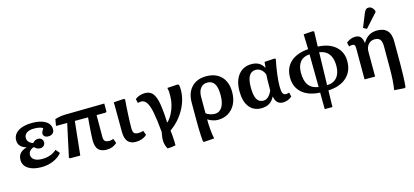

<svg xmlns="http://www.w3.org/2000/svg" viewBox="-77 -1437 4921 2284"><g transform="rotate(-15 2383.0 -294.5)"><path d="M268 14Q164 14 104.5 -25.5Q45 -65 45 -134Q45 -228 152 -259V-261Q56 -289 56 -371Q56 -442 119 -483Q182 -524 292 -524Q395 -524 454.5 -487.5Q514 -451 514 -388Q514 -355 494 -337Q474 -319 440 -319Q412 -319 395 -332.5Q378 -346 378 -369Q378 -388 405 -430Q368 -453 297 -453Q239 -453 206.5 -430.5Q174 -408 174 -369Q174 -341 192.5 -320Q211 -299 243 -289Q275 -323 310 -323Q337 -323 354 -307Q371 -291 371 -266Q371 -240 353.5 -223.5Q336 -207 310 -207Q268 -207 239 -241Q206 -231 188 -210.5Q170 -190 170 -163Q170 -123 204 -100.5Q238 -78 300 -78Q407 -78 479 -142L520 -93Q481 -44 413.5 -15Q346 14 268 14Z M1071 14Q1001 14 968 -22Q935 -58 935 -135Q935 -155 936.5 -189Q938 -223 941 -263.5Q944 -304 947 -343.5Q950 -383 953 -415H790L746 0H623L608 -8L696 -415H558L572 -496Q586 -501 608.5 -506Q631 -511 653.5 -514Q676 -517 692 -517L1182 -524V-423L1167 -415H1058Q1058 -352 1057.5 -283.5Q1057 -215 1057 -147Q1057 -109 1073 -94Q1089 -79 1129 -79Q1148 -79 1177 -90L1197 -34Q1145 14 1071 14Z M1430 14Q1363 14 1330 -25Q1297 -64 1297 -147Q1297 -178 1297 -228.5Q1297 -279 1296.5 -334Q1296 -389 1296 -436Q1296 -483 1295 -509L1420 -517L1434 -509Q1430 -465 1427 -414Q1424 -363 1421.5 -313.5Q1419 -264 1418 -223Q1417 -182 1417 -158Q1417 -113 1431.5 -96.5Q1446 -80 1485 -80Q1524 -80 1545 -91L1565 -36Q1542 -13 1506 0.5Q1470 14 1430 14Z M1771 186Q1745 139 1742.5 92.5Q1740 46 1754 -21Q1740 -177 1722 -267Q1704 -357 1677 -395.5Q1650 -434 1610 -434Q1597 -434 1570 -427L1558 -477Q1578 -496 1611.5 -507.5Q1645 -519 1678 -519Q1722 -519 1751.5 -499.5Q1781 -480 1800.5 -434Q1820 -388 1830.5 -309.5Q1841 -231 1846 -114H1851Q1885 -148 1910.5 -196.5Q1936 -245 1950 -302Q1964 -359 1964 -418Q1964 -447 1962 -468.5Q1960 -490 1955 -509L2084 -517L2098 -509Q2104 -487 2104 -443Q2104 -362 2073.5 -281.5Q2043 -201 1988 -130.5Q1933 -60 1860 -10Q1863 11 1866 44Q1869 77 1870.5 112Q1872 147 1872 175Q1853 180 1822.5 183.5Q1792 187 1771 186Z M2213 224 2199 216Q2196 184 2193.5 141Q2191 98 2190 53.5Q2189 9 2189 -27V-263Q2189 -385 2254.5 -454.5Q2320 -524 2435 -524Q2553 -524 2620 -455Q2687 -386 2687 -263Q2687 -179 2656 -117Q2625 -55 2569.5 -20.5Q2514 14 2440 14Q2409 14 2375.5 3Q2342 -8 2316 -25H2315Q2315 44 2321 105.5Q2327 167 2337 215ZM2422 -65Q2480 -65 2512.5 -116.5Q2545 -168 2545 -262Q2545 -357 2516.5 -402.5Q2488 -448 2428 -448Q2376 -448 2345.5 -408.5Q2315 -369 2315 -301V-102Q2331 -86 2362.5 -75.5Q2394 -65 2422 -65Z M2975 14Q2878 14 2825.5 -55Q2773 -124 2773 -249Q2773 -377 2832.5 -450.5Q2892 -524 2994 -524Q3098 -524 3143 -439H3145L3152 -509L3276 -517L3290 -509Q3270 -410 3259.5 -326.5Q3249 -243 3249 -181Q3249 -121 3260.5 -97Q3272 -73 3301 -73Q3313 -73 3340 -81L3352 -29Q3331 -9 3301 2.5Q3271 14 3242 14Q3200 14 3175 -9Q3150 -32 3140 -84H3137Q3091 14 2975 14ZM3020 -67Q3087 -67 3129 -164Q3129 -190 3129.5 -225.5Q3130 -261 3130.5 -295.5Q3131 -330 3133 -357Q3120 -397 3091 -421Q3062 -445 3025 -445Q2915 -445 2915 -257Q2915 -159 2940.5 -113Q2966 -67 3020 -67Z M3698 219 3696 15Q3554 8 3475 -62Q3396 -132 3396 -250Q3396 -370 3473.5 -440.5Q3551 -511 3692 -521L3686 -705L3802 -713L3816 -704L3810 -521Q3948 -515 4026.5 -446Q4105 -377 4105 -262Q4105 -138 4023.5 -64.5Q3942 9 3798 15L3793 219ZM3696 -54 3692 -457Q3616 -454 3576 -405.5Q3536 -357 3536 -271Q3536 -171 3575.5 -118Q3615 -65 3696 -54ZM3799 -49Q3878 -50 3921.5 -101.5Q3965 -153 3965 -243Q3965 -430 3809 -452Z M4680 224 4554 215Q4563 166 4567.5 93.5Q4572 21 4572 -61V-318Q4572 -378 4552 -404Q4532 -430 4486 -430Q4438 -430 4407.5 -395.5Q4377 -361 4377 -307V0H4247V-386Q4247 -412 4238.5 -423Q4230 -434 4211 -434Q4192 -434 4171 -426L4159 -476Q4210 -519 4270 -519Q4312 -519 4334 -495.5Q4356 -472 4363 -419H4366Q4425 -524 4539 -524Q4705 -524 4705 -347V-67Q4705 12 4702.5 83Q4700 154 4694 216ZM4430 -573 4388 -596 4455 -762Q4467 -790 4479.5 -801.5Q4492 -813 4513 -813Q4556 -813 4581 -758V-740Z"/></g></svg>

Font: Literata SemiBold
Style: Regular
Weight: 600
Designer: Latin by Veronika Burian and Jose Scaglione. Greek by Irene Vlachou. Cyrillic by Vera Evstafieva.
Foundry: TypeTogether
Version: Version 3.103; ttfautohint (v1.8.4.7-5d5b);gftools[0.9.29]